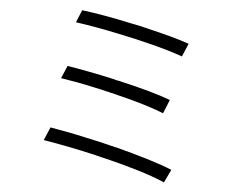

<svg xmlns="http://www.w3.org/2000/svg" viewBox="-53 -811 1106 890"><g transform="rotate(5 500.0 -366.0)"><path d="M799 -635C749 -653 680 -671 607 -688L597 -691C593 -692 589 -692 586 -693L575 -696C562 -699 550 -701 537 -704L526 -706C439 -725 354 -740 294 -747L270 -689C321 -682 387 -671 457 -656L467 -654C580 -631 699 -601 773 -574L799 -635ZM735 -368C676 -390 596 -412 512 -431L496 -435C491 -436 486 -437 480 -438L470 -441C390 -459 311 -474 249 -484L224 -425C270 -418 325 -408 383 -395L393 -393C407 -390 421 -387 436 -383L446 -381C450 -380 453 -379 457 -378L468 -376C473 -375 478 -373 483 -372L494 -369C577 -349 655 -326 709 -304L735 -368ZM770 -46C705 -73 608 -101 508 -127L497 -129C495 -130 493 -130 492 -131L481 -133L470 -136C438 -144 406 -151 374 -158L364 -160C303 -174 244 -185 195 -193L169 -132C237 -121 325 -104 415 -83L426 -80C431 -79 436 -78 442 -76L452 -74C563 -47 672 -16 741 15L770 -46Z"/></g></svg>

Font: Glow Sans SC Normal
Style: Regular
Weight: 400
Designer: Ryoko NISHIZUKA (kana, bopomofo & ideographs); Paul D. Hunt (Latin, Greek & Cyrillic); Sandoll Communications, Soo-young
Version: Version 0.93